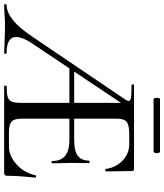

<svg xmlns="http://www.w3.org/2000/svg" viewBox="42 -837 790 924"><g transform="rotate(90 437.0 -375.0)"><path d="M0 -12Q68 -12 149 -132L448 -574Q461 -592 461 -599Q461 -608 444.5 -610.5Q428 -613 384 -613Q381 -613 381 -619Q381 -625 384 -625H788Q798 -625 798 -616L800 -490Q800 -487 794.5 -486.5Q789 -486 788 -489Q785 -517 769 -543.5Q753 -570 727 -586Q701 -602 670 -602H619Q577 -602 561.5 -589.5Q546 -577 546 -543V-85Q546 -49 560 -36Q574 -23 614 -23H679Q726 -23 766.5 -60Q807 -97 819 -152Q819 -154 823 -154Q825 -154 827.5 -152.5Q830 -151 830 -150Q821 -69 821 -15Q821 -7 817.5 -3.5Q814 0 806 0H389Q387 0 387 -6Q387 -12 389 -12Q425 -12 441.5 -17Q458 -22 464 -36.5Q470 -51 470 -81V-588L498 -604L181 -130Q153 -87 153 -58Q153 -12 229 -12Q234 -12 234 -6Q234 0 229 0Q210 0 174 -2Q132 -4 101 -4Q77 -4 45 -2Q17 0 0 0Q-5 0 -5 -6Q-5 -12 0 -12ZM305 -337H522L529 -314H290ZM648 -314H498V-337H650Q701 -337 724.5 -354.5Q748 -372 748 -409Q748 -411 754 -411Q760 -411 760 -409L759 -325Q759 -295 760 -280L761 -230Q761 -228 755.5 -228Q750 -228 750 -230Q750 -273 725 -293.5Q700 -314 648 -314ZM446 -735Q446 -750 453 -750H704Q708 -750 710 -745.5Q712 -741 712 -735Q712 -729 710 -724Q708 -719 704 -719H453Q446 -719 446 -735Z"/></g></svg>

Font: Cormorant Unicase Medium
Style: Regular
Weight: 500
Designer: Christian Thalmann (Catharsis Fonts)
Foundry: Catharsis Fonts
Version: Version 4.000